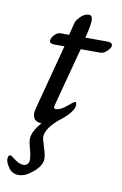

<svg xmlns="http://www.w3.org/2000/svg" viewBox="-123 -568 561 885"><g transform="rotate(10 157.0 -125.0)"><path d="M51 94Q51 67 76 32.5Q101 -2 142 -23H179Q110 32 110 74Q110 83 121.5 119Q133 155 133 173Q133 204 96.5 235.5Q60 267 29 267Q-2 267 -18.5 243Q-35 219 -35 204Q-35 184 -23 184Q-20 184 1.5 200.5Q23 217 43 217Q53 217 60.5 209.5Q68 202 68 190Q68 168 59.5 139.5Q51 111 51 94ZM220 -517Q237 -517 237 -492Q237 -468 222 -410H323Q349 -410 349 -395Q349 -385 333.5 -369.5Q318 -354 303 -354H210L137 -79Q132 -62 145 -62Q166 -62 194 -86Q222 -110 227 -110Q234 -110 234 -97Q234 -69 185.5 -27.5Q137 14 94 14Q50 14 50 -27Q50 -35 56 -58L134 -354H87Q64 -354 64 -368Q64 -381 77.5 -395.5Q91 -410 106 -410H146L160 -466Q162 -478 180.5 -497.5Q199 -517 220 -517Z"/></g></svg>

Font: EB Garamond 08
Style: Italic
Weight: 400
Italic angle: -14°
Version: Version 0.016